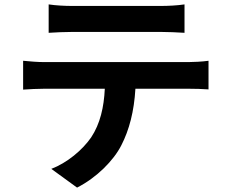

<svg xmlns="http://www.w3.org/2000/svg" viewBox="-20 -787 1040 872"><path d="M201 -767V-638C232 -640 274 -642 309 -642C371 -642 652 -642 710 -642C745 -642 784 -640 818 -638V-767C784 -762 744 -760 710 -760C652 -760 371 -760 308 -760C275 -760 234 -762 201 -767ZM85 -511V-380C113 -382 151 -384 181 -384H456C452 -300 435 -225 394 -163C354 -105 284 -47 213 -20L330 65C419 20 496 -58 531 -127C567 -197 589 -281 595 -384H836C864 -384 902 -383 927 -381V-511C900 -507 857 -505 836 -505C776 -505 243 -505 181 -505C150 -505 115 -508 85 -511Z"/></svg>

Font: Noto Sans TC
Style: Bold
Weight: 700
Designer: Ryoko NISHIZUKA 西塚涼子 (kana, bopomofo & ideographs); Paul D. Hunt (Latin, Greek & Cyrillic); Sandoll Communications 산돌커뮤니
Foundry: Adobe
Version: Version 2.004;hotconv 1.0.118;makeotfexe 2.5.65603